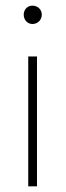

<svg xmlns="http://www.w3.org/2000/svg" viewBox="-20 -660 232 680"><path d="M80 0H111V-460H80ZM64 -608C64 -590 77 -575 95 -575C114 -575 128 -590 128 -608C128 -626 114 -640 95 -640C77 -640 64 -626 64 -608Z"/></svg>

Font: MV Cash Thin
Style: Regular
Weight: 100
Designer: Rodrigo Fuenzalida
Foundry: fragTYPE
Version: Version 1.100;Glyphs 3.1.2 (3151)